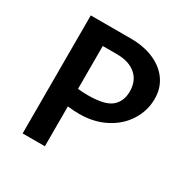

<svg xmlns="http://www.w3.org/2000/svg" viewBox="-151 -792 908 927"><g transform="rotate(30 302.5 -329.0)"><path d="M564 -463Q564 -397 528.5 -340.5Q493 -284 429 -251Q365 -218 285 -218Q255 -218 219 -222V0H95V-658H319Q391 -658 446.5 -634Q502 -610 533 -566Q564 -522 564 -463ZM442 -434Q442 -493 403.5 -526Q365 -559 298 -559H219V-320Q247 -317 275 -317Q370 -317 406 -348Q442 -379 442 -434Z"/></g></svg>

Font: Ysabeau Infant
Style: Bold
Weight: 700
Designer: Christian Thalmann (Catharsis Fonts)
Version: Version 0.003